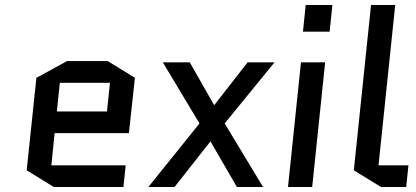

<svg xmlns="http://www.w3.org/2000/svg" viewBox="-20 -750 1669 770"><path d="M484 -87 475 0H196L87 -67L126 -438L249 -505H412L521 -438L497 -216H199L186 -87ZM220 -418 208 -303H409L421 -418Z M575 0 780 -255 633 -500H741L839 -328L973 -500H1081L881 -255L1035 0H930L824 -183L680 0Z M1284 -500 1232 0H1135L1187 -500ZM1195 -623 1206 -730H1313L1302 -623Z M1508 0 1399 -67 1468 -730H1565L1498 -87H1618L1609 0Z"/></svg>

Font: Quantico
Style: Italic
Weight: 400
Italic angle: -12°
Designer: Matt Desmond
Foundry: MADtype
Version: Version 2.002